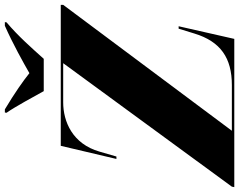

<svg xmlns="http://www.w3.org/2000/svg" viewBox="-125 -867 984 790"><g transform="rotate(-90 367.0 -472.0)"><path d="M387 -784H520C563 -832 614 -890 670 -937L671 -944H656C583 -912 501 -866 461 -843C430 -868 379 -904 312 -944H299L298 -937C321 -905 366 -822 387 -784ZM-8 0H602L654 -229H644L624 -164C591 -56 523 -10 412 -10H224L742 -704V-714H162L108 -485H118L138 -554C170 -666 262 -704 341 -704H502L-6 -10Z"/></g></svg>

Font: Noto Serif Display Black
Style: Italic
Weight: 900
Italic angle: -12°
Designer: Monotype Design Team
Foundry: Monotype Imaging Inc.
Version: Version 2.009